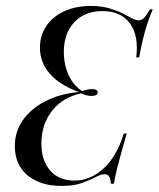

<svg xmlns="http://www.w3.org/2000/svg" viewBox="-20 -602 525 635"><path d="M183.1 12.9Q113.7 12.9 71.4 -21.8Q29 -56.5 29 -119.4Q29 -166.1 55.2 -204Q81.5 -241.9 129.4 -266.9Q177.4 -291.9 241.1 -297.6Q178.2 -320.2 145.2 -357.7Q112.1 -395.2 112.1 -444.4Q112.1 -485.5 133.5 -516.5Q154.8 -547.6 192.7 -564.9Q230.6 -582.3 279.8 -582.3Q314.5 -582.3 339.9 -575Q365.3 -567.7 383.9 -558.5Q402.4 -549.2 415.7 -541.9Q429 -534.7 439.5 -534.7Q448.4 -534.7 456.5 -543.1Q464.5 -551.6 475.8 -571H485.5Q458.1 -511.3 440.3 -412.1H430.6Q439.5 -483.9 409.7 -524.6Q379.8 -565.3 318.5 -565.3Q260.5 -565.3 225.8 -528.6Q191.1 -491.9 191.1 -429.8Q191.1 -387.9 207.3 -353.2Q223.4 -318.5 251.6 -300.8Q258.1 -303.2 266.9 -305.2Q275.8 -307.3 284.7 -307.3Q293.5 -307.3 298.4 -304.4Q303.2 -301.6 303.2 -296Q303.2 -291.1 297.6 -287.9Q291.9 -284.7 283.1 -284.7Q275.8 -284.7 268.1 -286.3Q260.5 -287.9 249.2 -293.5Q187.9 -280.6 152.4 -235.9Q116.9 -191.1 116.9 -126.6Q116.9 -71 146 -37.9Q175 -4.8 225.8 -4.8Q279.8 -4.8 323.4 -45.6Q366.9 -86.3 389.5 -160.5H399.2Q388.7 -124.2 381.5 -98Q374.2 -71.8 369.4 -53.2Q364.5 -34.7 361.7 -20.6Q358.9 -6.5 356.5 5.6H346.8Q345.2 -11.3 340.7 -18.5Q336.3 -25.8 326.6 -25.8Q313.7 -25.8 296.4 -16.5Q279 -7.3 252.4 2.8Q225.8 12.9 183.1 12.9Z"/></svg>

Font: Playfair 144pt SemiCondensed
Style: Italic
Weight: 400
Width: 4
Italic angle: -15.6°
Designer: Claus Eggers Sørensen
Foundry: Claus Eggers Sørensen
Version: Version 2.203